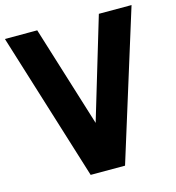

<svg xmlns="http://www.w3.org/2000/svg" viewBox="-117 -868 884 964"><g transform="rotate(-15 325.0 -385.5)"><path d="M164.1 -770.5 327.1 -245.6 484.4 -770.5H654.3L414.1 0H235.4L-3.9 -770.5Z"/></g></svg>

Font: Nobile-bold
Style: Bold
Weight: 700
Version: Version 1.000;PS 001.000;hotconv 1.0.38